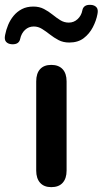

<svg xmlns="http://www.w3.org/2000/svg" viewBox="-84 -763 423 790"><path d="M127 7Q97 7 81 -11Q65 -29 65 -61V-428Q65 -461 81 -478.5Q97 -496 127 -496Q157 -496 173.5 -478.5Q190 -461 190 -428V-61Q190 -29 174 -11Q158 7 127 7ZM-36 -581Q-51 -582 -59 -591Q-67 -600 -63 -619Q-59 -640 -50.5 -660.5Q-42 -681 -28 -698Q-14 -715 6 -725.5Q26 -736 53 -736Q78 -736 97 -726Q116 -716 132 -703Q148 -690 164 -680Q180 -670 199 -670Q220 -670 235.5 -684.5Q251 -699 255 -721Q257 -732 265.5 -738Q274 -744 290 -743Q305 -742 313 -733Q321 -724 317 -705Q312 -678 298 -651Q284 -624 260.5 -606Q237 -588 201 -588Q176 -588 157 -598Q138 -608 121.5 -621Q105 -634 89 -644Q73 -654 55 -654Q34 -654 19 -640Q4 -626 -1 -603Q-3 -592 -11.5 -586Q-20 -580 -36 -581Z"/></svg>

Font: Nunito
Style: Bold
Weight: 700
Designer: Vernon Adams
Foundry: Vernon Adams
Version: Version 3.602